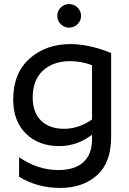

<svg xmlns="http://www.w3.org/2000/svg" viewBox="-20 -757 636 945"><path d="M294 -123Q368 -123 433 -169V-436Q380 -456 325 -456Q242 -456 191.5 -409.5Q141 -363 141 -278Q141 -202 183 -162.5Q225 -123 294 -123ZM527 -83Q527 44 457 106Q387 168 276 168Q164 168 74 113V17Q166 80 267 80Q348 80 390.5 41Q433 2 433 -71V-94Q360 -38 271 -38Q170 -38 107.5 -99.5Q45 -161 45 -267Q45 -397 125.5 -468.5Q206 -540 326 -540Q419 -540 527 -496ZM361.5 -638Q344 -621 320 -621Q296 -621 279 -638Q262 -655 262 -679Q262 -703 279 -720Q296 -737 320 -737Q344 -737 361.5 -720Q379 -703 379 -679Q379 -655 361.5 -638Z"/></svg>

Font: Roundo Medium
Style: Regular
Weight: 500
Designer: Namrata Goyal (Gurmukhi), Shiva Nallaperumal (Latin)
Foundry: Indian Type Foundry
Version: Version 1.000;PS 1.0;hotconv 1.0.88;makeotf.lib2.5.647800